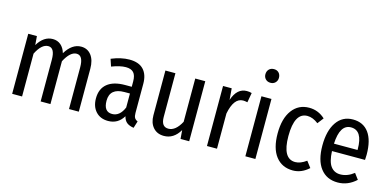

<svg xmlns="http://www.w3.org/2000/svg" viewBox="-73 -1197 3304 1628"><g transform="rotate(15 1579.0 -382.5)"><path d="M541 -538Q597 -538 630 -495Q663 -452 663 -377V0H577V-366Q577 -470 519 -470Q463 -470 414 -376V0H328V-366Q328 -470 270 -470Q212 -470 165 -376V0H78V-527H154L160 -450Q213 -538 292 -538Q333 -538 362 -513.5Q391 -489 404 -444Q461 -538 541 -538Z M1130 -114Q1130 -85 1138.5 -71Q1147 -57 1166 -49L1147 12Q1108 6 1086 -11.5Q1064 -29 1055 -65Q1009 12 922 12Q854 12 814 -31.5Q774 -75 774 -147Q774 -231 828 -275.5Q882 -320 984 -320H1042V-366Q1042 -420 1020 -444Q998 -468 952 -468Q901 -468 828 -440L807 -503Q892 -538 965 -538Q1048 -538 1089 -494Q1130 -450 1130 -370ZM940 -54Q1007 -54 1042 -138V-261H994Q866 -261 866 -151Q866 -54 940 -54Z M1632 -527V0H1556L1550 -76Q1498 12 1412 12Q1352 12 1317 -28Q1282 -68 1282 -134V-527H1370V-143Q1370 -57 1433 -57Q1496 -57 1544 -147V-527Z M1995 -538Q2018 -538 2038 -532L2023 -447Q2001 -452 1985 -452Q1904 -452 1876 -309V0H1788V-527H1864L1872 -427Q1909 -538 1995 -538Z M2228 -716Q2228 -691 2211.5 -674Q2195 -657 2169 -657Q2142 -657 2125.5 -674Q2109 -691 2109 -716Q2109 -743 2125.5 -760Q2142 -777 2169 -777Q2196 -777 2212 -760Q2228 -743 2228 -716ZM2213 -527V0H2125V-527Z M2543 -538Q2623 -538 2683 -482L2642 -429Q2593 -467 2546 -467Q2433 -467 2433 -261Q2433 -62 2545 -62Q2591 -62 2642 -100L2683 -46Q2619 12 2544 12Q2448 12 2393.5 -58Q2339 -128 2339 -259Q2339 -390 2394 -464Q2449 -538 2543 -538Z M3115 -279Q3115 -257 3113 -233H2823Q2827 -140 2857.5 -100Q2888 -60 2941 -60Q3003 -60 3060 -105L3098 -54Q3027 12 2937 12Q2840 12 2786 -58Q2732 -128 2732 -258Q2732 -388 2783.5 -463Q2835 -538 2927 -538Q3018 -538 3066.5 -471.5Q3115 -405 3115 -279ZM3030 -298V-305Q3030 -469 2928 -469Q2831 -469 2823 -298Z"/></g></svg>

Font: Fira Sans Condensed
Style: Regular
Weight: 400
Width: 3
Designer: Carrois Corporate & Edenspiekermann AG
Foundry: Carrois Corporate GbR & Edenspiekermann AG
Version: Version 4.202;PS 004.202;hotconv 1.0.88;makeotf.lib2.5.64775